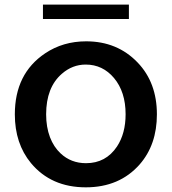

<svg xmlns="http://www.w3.org/2000/svg" viewBox="-20 -762 740 827"><path d="M165 -742.2H535.2V-680.2H165ZM351.1 -584Q485.4 -584 572.8 -492.7Q655.8 -406.2 655.8 -269.5Q655.8 -138.7 581.5 -53.7Q494.6 44.9 349.6 44.9Q200.2 44.9 113.3 -59.6Q43.9 -143.6 43.9 -269.5Q43.9 -444.8 174.3 -532.2Q251.5 -584 351.1 -584ZM349.1 -483.9Q292 -483.9 246.6 -444.3Q178.7 -385.7 178.7 -269.5Q178.7 -214.8 195.3 -170.9Q211.4 -128.9 241.2 -101.1Q286.1 -59.1 350.6 -59.1Q436 -59.1 483.9 -130.9Q521 -187 521 -270Q521 -366.2 471.2 -425.8Q422.4 -483.9 349.1 -483.9Z"/></svg>

Font: BIZ UDPGothic
Style: Bold
Weight: 700
Designer: TypeBank Co., Ltd.
Foundry: Morisawa Inc.
Version: Version 1.051